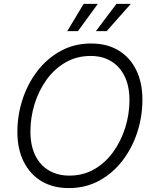

<svg xmlns="http://www.w3.org/2000/svg" viewBox="-20 -962 795 992"><path d="M335.4 9.8Q254.4 9.8 194.8 -25.6Q135.3 -61 102.5 -126.5Q69.8 -191.9 69.8 -280.8Q69.8 -366.7 96.4 -448.2Q123 -529.8 173.1 -595Q223.1 -660.2 293.5 -698.7Q363.8 -737.3 451.2 -737.3Q532.2 -737.3 591.6 -701.9Q650.9 -666.5 683.3 -601.3Q715.8 -536.1 715.8 -446.8Q715.8 -360.8 689.5 -279.3Q663.1 -197.8 613.3 -132.6Q563.5 -67.4 493.2 -28.8Q422.9 9.8 335.4 9.8ZM338.4 -54.7Q410.6 -54.7 468 -88.1Q525.4 -121.6 565.7 -178Q606 -234.4 627.4 -303.7Q648.9 -373 648.9 -444.8Q648.9 -517.1 623.8 -568.1Q598.6 -619.1 553.7 -646Q508.8 -672.9 448.7 -672.9Q376 -672.9 318.4 -639.4Q260.7 -606 220.2 -549.6Q179.7 -493.2 158.4 -423.8Q137.2 -354.5 137.2 -282.7Q137.2 -210.4 162.1 -159.4Q187 -108.4 232.4 -81.5Q277.8 -54.7 338.4 -54.7ZM382.8 -801.3H327.6L412.1 -941.9H485.4ZM531.2 -801.3H475.6L581.5 -941.9H655.8Z"/></svg>

Font: Inter 16pt Light
Style: Italic
Weight: 300
Italic angle: -9.3988°
Version: Version 4.001;git-66647c0bb